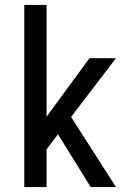

<svg xmlns="http://www.w3.org/2000/svg" viewBox="-20 -755 540 775"><path d="M78 0V-735H168V-284L341 -520H448L267 -283L448 0H346L214 -213L168 -152V0Z"/></svg>

Font: Iosevka Term Medium
Style: Regular
Weight: 500
Monospace: yes
Designer: Belleve Invis
Foundry: Belleve Invis
Version: Version 26.3.1